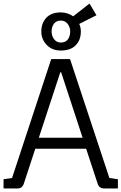

<svg xmlns="http://www.w3.org/2000/svg" viewBox="-21 -1063 685 1083"><path d="M322 -778Q272 -778 242 -810Q212 -842 212 -885Q212 -932 240 -962.5Q268 -993 322 -993Q342 -993 360 -987Q378 -981 392 -971L484 -1043L523 -977L426 -928Q435 -909 435 -885Q435 -837 406 -807.5Q377 -778 322 -778ZM322 -823Q349 -823 362 -841Q375 -859 375 -885Q375 -910 360.5 -928.5Q346 -947 322 -947Q297 -947 283.5 -929.5Q270 -912 270 -885Q270 -861 284 -842Q298 -823 322 -823ZM-1 0V-52L47 -59L268 -730H374L596 -59L644 -52V0H566Q539 0 530 -26L465 -224H178L113 -26Q104 0 77 0ZM198 -286H445L324 -655H319Z"/></svg>

Font: Fauna One
Style: Regular
Weight: 400
Designer: Eduardo Rodriguez Tunni
Foundry: Eduardo Rodriguez Tunni
Version: Version 2.001; ttfautohint (v1.8.4.7-5d5b);gftools[0.9.23]